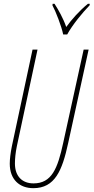

<svg xmlns="http://www.w3.org/2000/svg" viewBox="-20 -973 489 1003"><path d="M310 -793H331C359 -844 411 -907 448 -945L449 -953H439C394 -916 354 -871 326 -832C311 -876 285 -922 265 -953H255L254 -945C271 -914 302 -834 310 -793ZM154 10C267 10 305 -82 336 -225L443 -714H417L310 -226C281 -92 250 -15 155 -15C98 -15 58 -50 58 -119C58 -143 61 -175 68 -209L176 -714H150L42 -209C35 -174 31 -142 31 -118C31 -34 83 10 154 10Z"/></svg>

Font: Noto Sans ExtraCondensed Thin
Style: Italic
Weight: 100
Width: 2
Italic angle: -12°
Designer: Monotype Design Team
Foundry: Monotype Imaging Inc.
Version: Version 2.013